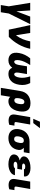

<svg xmlns="http://www.w3.org/2000/svg" viewBox="1908 -2742 1039 4894"><g transform="rotate(90 2427.0 -294.5)"><path d="M51.1 -545.5H245.7L268.5 -193.2L402 -545.5H595.2L323.9 0L291.2 204.5H108L140.6 0Z M619.3 -545.5H819.6L876.4 -187.5H882.1Q914.8 -231.2 938 -272.5Q961.3 -313.9 978.7 -356.7Q996.1 -399.5 1009.1 -445.8Q1022 -492.2 1034.1 -545.5H1223Q1207.7 -468.4 1179.5 -393.8Q1151.3 -319.2 1112.2 -249.8Q1073.2 -180.4 1024.3 -117.4Q975.5 -54.3 919 0H735.8Z M1331.7 -266.3Q1338.4 -304.7 1350.9 -342Q1363.3 -379.3 1380.7 -414.8Q1398.1 -450.3 1419.9 -483.1Q1441.8 -516 1467.3 -545.5H1637.8Q1587.4 -468.4 1556.3 -400.6Q1525.2 -332.7 1515.6 -272Q1510.7 -241.8 1510.5 -217Q1510.3 -192.1 1515.1 -174.5Q1519.9 -157 1530 -147.4Q1540.1 -137.8 1555.4 -137.8Q1568.5 -137.8 1581 -145.1Q1593.4 -152.3 1603.7 -166.7Q1614 -181.1 1622 -202.1Q1630 -223 1634.2 -250L1669.7 -463.1H1867.2L1831.7 -250Q1822.8 -194.2 1834.7 -166Q1846.6 -137.8 1873.6 -137.8Q1888.8 -137.8 1902 -147.4Q1915.1 -157 1925.8 -174.5Q1936.4 -192.1 1944.4 -217Q1952.4 -241.8 1957.4 -272Q1967.3 -332.7 1959 -400.6Q1950.6 -468.4 1926.1 -545.5H2096.6Q2128.9 -485.1 2140.6 -415Q2152.3 -344.8 2139.9 -266.3Q2117.5 -124.3 2043 -57.2Q1968 9.9 1862.2 9.9Q1801.1 9.9 1762.6 -15.8Q1724.1 -41.5 1706 -87Q1672.6 -41.2 1625.7 -15.6Q1578.8 9.9 1517 9.9Q1412.3 9.9 1359.4 -57.2Q1306.8 -124.3 1331.7 -266.3Z M2299.7 -294Q2310 -356.5 2336.1 -404.7Q2362.2 -452.8 2402.2 -485.6Q2442.1 -518.5 2494.5 -535.5Q2546.9 -552.6 2609.4 -552.6Q2647.4 -552.6 2677.4 -546.5Q2707.4 -540.5 2730.5 -529.3Q2753.6 -518.1 2770.1 -502.3Q2786.6 -486.5 2797.2 -466.6Q2807.9 -446.7 2813.9 -424.2Q2820 -401.6 2822.1 -377.5Q2824.2 -353.3 2823.2 -327.6Q2822.1 -301.8 2818.2 -275.6L2816.8 -265.6Q2811.8 -231.2 2801.7 -197.4Q2791.5 -163.7 2775.9 -133.2Q2760.3 -102.6 2739 -76.3Q2717.7 -50.1 2690.7 -30.9Q2663.7 -11.7 2631 -0.9Q2598.4 9.9 2559.7 9.9Q2519.9 9.9 2492.7 -2.5Q2465.6 -14.9 2447.4 -37.6L2407.7 203.1H2218.8ZM2480.1 -204.5Q2480.1 -190.3 2483 -178.6Q2485.8 -166.9 2492.4 -158.4Q2498.9 -149.9 2509.6 -145.2Q2520.2 -140.6 2535.5 -140.6Q2568.9 -140.6 2588.1 -160.5Q2597.7 -170.5 2604.6 -182.9Q2611.5 -195.3 2616.3 -209.2Q2621.1 -223 2624.1 -237.4Q2627.1 -251.8 2629.3 -265.6L2630.7 -275.6Q2633.2 -291.5 2634.1 -305.9Q2634.9 -320.3 2634.2 -334.2Q2633.5 -348 2630.1 -359.4Q2626.8 -370.7 2620 -378.9Q2613.3 -387.1 2602.6 -391.7Q2592 -396.3 2576.7 -396.3Q2538 -396.3 2516.7 -361.9Q2506 -344.5 2497.9 -321.6Q2489.7 -298.7 2485.8 -269.9L2485.1 -264.9Q2482.6 -248.9 2481.2 -233.8Q2479.8 -218.8 2480.1 -204.5Z M2900.6 -164.8 2964.5 -545.5H3153.4L3092.3 -194.6Q3090.2 -180.4 3091.1 -170.5Q3092 -160.5 3096.9 -154.7Q3101.9 -148.8 3111.9 -146.1Q3121.8 -143.5 3137.8 -143.5H3181.8L3160.5 -11.4Q3134.9 -2.8 3107.4 1.4Q3079.9 5.7 3055.4 5.7Q2969.1 5.7 2927.9 -34.8Q2886.7 -75.3 2900.6 -164.8ZM3007.1 -623.6 3082.4 -794H3247.2L3116.5 -623.6Z M3272.7 -258.5 3275.6 -269.9Q3285.5 -330.3 3312.7 -378Q3339.8 -425.8 3380.9 -459.3Q3421.9 -492.9 3474.8 -510.7Q3527.7 -528.4 3589.5 -528.4H3884.9L3860.8 -382.1H3747.5Q3761.4 -368.6 3772.4 -353.5Q3783.4 -338.4 3791.5 -321.4Q3807.9 -286.2 3801.1 -248.6L3799.7 -238.6Q3791.9 -183.2 3767.6 -137.4Q3743.3 -91.6 3704.7 -58.9Q3666.2 -26.3 3614.7 -8.2Q3563.2 9.9 3501.4 9.9Q3413 9.9 3358 -25.2Q3302.6 -60.7 3281.4 -121.1Q3260.3 -181.5 3272.7 -258.5ZM3525.6 -136.4Q3569.6 -136.4 3589.8 -171.5Q3599.8 -188.9 3606.9 -210.4Q3614 -231.9 3617.9 -258.5L3620.7 -269.9Q3624.6 -293 3625 -313.2Q3625.4 -333.5 3619.7 -348.9Q3614 -364.3 3601 -373.2Q3588.1 -382.1 3565.3 -382.1Q3515.3 -382.1 3491.8 -349.1Q3468 -315.7 3460.2 -269.9L3457.4 -258.5Q3453.5 -232.6 3453.7 -210.2Q3453.8 -187.9 3460.9 -171.3Q3468 -154.8 3483.5 -145.6Q3498.9 -136.4 3525.6 -136.4Z M3917.6 -149.1Q3926.1 -199.9 3965.9 -232.8Q4005.7 -265.6 4070 -278.4Q4016.7 -293.7 3988.6 -325.6Q3960.9 -357.2 3967.3 -397.7Q3975.5 -448.2 4016.3 -482.6Q4036.6 -499.6 4063 -512.8Q4089.5 -525.9 4120.6 -534.8Q4151.6 -543.7 4187.1 -548.1Q4222.7 -552.6 4261.4 -552.6Q4327.8 -552.6 4378.9 -533Q4405.2 -523.1 4425.1 -508.9Q4445 -494.7 4457.7 -476.4Q4470.5 -458.1 4475.3 -435.5Q4480.1 -413 4475.9 -386.4H4291.2Q4295.1 -407.7 4275.6 -413Q4253.6 -419 4225.9 -419Q4186.8 -419 4169 -405.5Q4149.9 -391.3 4147.7 -377.8Q4146.3 -369 4150.9 -361.5Q4155.5 -354 4165 -348.9Q4174.4 -343.8 4188 -340.9Q4201.7 -338.1 4218.8 -338.1H4304L4294.7 -286.9H4295.5L4284.1 -217.3H4198.9Q4184.7 -217.3 4168.9 -215.6Q4153.1 -213.8 4139.2 -208.8Q4125.4 -203.8 4115.2 -194.6Q4105.1 -185.4 4102.3 -170.5Q4100.9 -154.5 4117.2 -139.2Q4133.9 -123.6 4174.7 -123.6Q4218.8 -123.6 4239.9 -132.5Q4261 -141.3 4262.8 -156.2H4444.6Q4440 -127.5 4426.1 -104Q4412.3 -80.6 4391.7 -62.1Q4371.1 -43.7 4345 -30.2Q4318.9 -16.7 4289.6 -7.6Q4260.3 1.4 4229.2 5.7Q4198.2 9.9 4167.6 9.9Q4090.6 9.9 4030.9 -9.2Q4001.1 -18.8 3978.2 -32.5Q3955.3 -46.2 3940.3 -63.7Q3925.4 -81.3 3919.4 -102.8Q3913.4 -124.3 3917.6 -149.1Z M4544 -164.8 4608 -545.5H4796.9L4735.8 -194.6Q4733.7 -180.4 4734.6 -170.5Q4735.4 -160.5 4740.4 -154.7Q4745.4 -148.8 4755.3 -146.1Q4765.3 -143.5 4781.2 -143.5H4825.3L4804 -11.4Q4778.4 -2.8 4750.9 1.4Q4723.4 5.7 4698.9 5.7Q4612.6 5.7 4571.4 -34.8Q4530.2 -75.3 4544 -164.8Z"/></g></svg>

Font: Inter P Black
Style: Italic
Weight: 900
Italic angle: -9.40001°
Designer: Rasmus Andersson
Foundry: rsms
Version: Version 3.018;git-588b23468